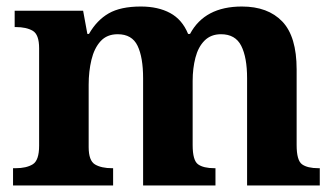

<svg xmlns="http://www.w3.org/2000/svg" viewBox="-20 -569 1026 589"><path d="M20 0V-53H28Q61 -53 80.5 -65Q100 -77 100 -122V-421Q100 -463 80.5 -474.5Q61 -486 28 -486H25V-536H235L248 -465H253Q277 -507 313.5 -528Q350 -549 412 -549Q465 -549 502 -529Q539 -509 557 -465H563Q608 -549 722 -549Q802 -549 846 -503Q890 -457 890 -356V-124Q890 -77 906.5 -65Q923 -53 957 -53H961V0H738V-329Q738 -393 720 -428.5Q702 -464 658 -464Q627 -464 607.5 -444.5Q588 -425 579.5 -392Q571 -359 571 -321V-124Q571 -77 587.5 -65Q604 -53 638 -53H641V0H419V-329Q419 -393 402 -428.5Q385 -464 341 -464Q308 -464 288.5 -442.5Q269 -421 260.5 -385.5Q252 -350 252 -309V-118Q252 -76 271.5 -64.5Q291 -53 324 -53H327V0Z"/></svg>

Font: Noto Serif Sinhala
Style: Bold
Weight: 700
Designer: Jelle Bosma - Monotype Design Team
Foundry: Monotype Imaging Inc.
Version: Version 2.007; ttfautohint (v1.8.4.7-5d5b)